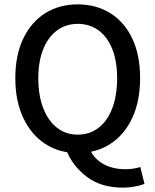

<svg xmlns="http://www.w3.org/2000/svg" viewBox="-20 -687 710 877"><path d="M335 12Q251 12 187 -29.5Q123 -71 86.5 -148Q50 -225 50 -330Q50 -436 86.5 -511.5Q123 -587 187 -627Q251 -667 335 -667Q419 -667 483.5 -627Q548 -587 584 -511.5Q620 -436 620 -330Q620 -225 584 -148Q548 -71 483.5 -29.5Q419 12 335 12ZM540 170Q442 170 376.5 120.5Q311 71 282 -3L387 -12Q400 21 425 43Q450 65 482.5 75.5Q515 86 551 86Q573 86 590.5 83Q608 80 621 76L640 153Q625 159 598.5 164.5Q572 170 540 170ZM335 -72Q390 -72 430.5 -103.5Q471 -135 493 -193Q515 -251 515 -330Q515 -407 493 -462.5Q471 -518 430.5 -548Q390 -578 335 -578Q281 -578 240.5 -548Q200 -518 177.5 -462.5Q155 -407 155 -330Q155 -251 177.5 -193Q200 -135 240.5 -103.5Q281 -72 335 -72Z"/></svg>

Font: Assistant ExtraLight SemiBold
Style: Regular
Weight: 600
Version: Version 3.000